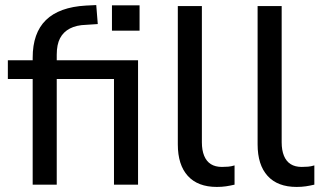

<svg xmlns="http://www.w3.org/2000/svg" viewBox="-20 -729 1272 758"><path d="M109 0V-417H11V-491H134L109 -466V-501Q109 -599 161.5 -650Q214 -701 319 -707L360 -709L366 -634L320 -631Q282 -630 256 -616.5Q230 -603 217 -578Q204 -553 204 -513V-478L197 -491H525V0H430V-417H204V0ZM422 -608V-708H531V-608Z M836 9Q761 9 721.5 -34.5Q682 -78 682 -159V-705H777V-167Q777 -136 786 -114Q795 -92 812.5 -81Q830 -70 856 -70Q869 -70 881 -71Q893 -72 906 -76V0Q889 4 872.5 6.5Q856 9 836 9Z M1151 9Q1076 9 1036.5 -34.5Q997 -78 997 -159V-705H1092V-167Q1092 -136 1101 -114Q1110 -92 1127.5 -81Q1145 -70 1171 -70Q1184 -70 1196 -71Q1208 -72 1221 -76V0Q1204 4 1187.5 6.5Q1171 9 1151 9Z"/></svg>

Font: Nunito Sans 10pt Medium
Style: Regular
Weight: 500
Designer: Vernon Adams
Foundry: Vernon Adams
Version: Version 3.101;gftools[0.9.27]